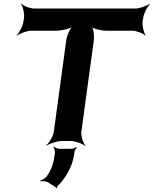

<svg xmlns="http://www.w3.org/2000/svg" viewBox="-20 -757 825 1031"><path d="M746 -642 749 -661C752 -685 771 -722 785 -735L783 -737C768 -725 729 -711 705 -711H165C141 -711 106 -725 95 -737L93 -735C103 -722 112 -685 109 -661L106 -642C103 -618 84 -581 70 -568L72 -566C87 -578 125 -592 149 -592H281C311 -592 358 -603 372 -616L371 -618C356 -606 339 -566 336 -542L269 -50C266 -26 244 11 227 24L228 26C246 14 288 0 312 0H360C384 0 422 14 436 26L439 24C426 11 414 -26 417 -50L484 -542C487 -566 482 -606 471 -618L468 -616C478 -603 523 -592 553 -592H689C713 -592 749 -578 760 -566L762 -568C752 -581 743 -618 746 -642ZM234 220 276 246C278 247 281 252 281 254L285 253C285 251 286 246 287 244C297 235 306 225 315 214C342 178 369 132 377 77L380 60C381 51 388 39 393 35L390 32C385 36 372 42 364 42H298C288 42 274 35 270 30L267 33C271 38 276 53 275 63L272 84C266 130 250 163 230 192C223 200 205 211 196 213L198 217C206 215 224 215 234 220Z"/></svg>

Font: Asimov
Style: EdgeWideIt
Weight: 500
Designer: Google
Version: Version 2.000980: 2014